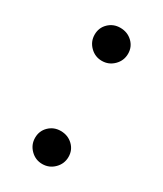

<svg xmlns="http://www.w3.org/2000/svg" viewBox="-138 -557 533 627"><g transform="rotate(30 128.0 -243.5)"><path d="M127 -111Q154 -111 172.5 -93.5Q191 -76 191 -50Q191 -24 172.5 -5.5Q154 13 128 13Q102 13 83.5 -5.5Q65 -24 65 -50Q65 -76 83 -93.5Q101 -111 127 -111ZM127 -500Q154 -500 172.5 -482.5Q191 -465 191 -439Q191 -413 172.5 -394.5Q154 -376 128 -376Q102 -376 83.5 -394.5Q65 -413 65 -439Q65 -465 83 -482.5Q101 -500 127 -500Z"/></g></svg>

Font: Adamina
Style: Regular
Weight: 400
Designer: Cyreal (www.cyreal.org)
Foundry: Alexei Vanyashin
Version: Version 1.013